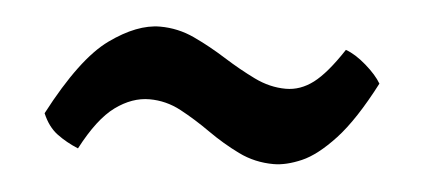

<svg xmlns="http://www.w3.org/2000/svg" viewBox="-29 -394 607 275"><g transform="rotate(5 275.0 -257.0)"><path d="M90 -165Q73 -172 59.5 -182Q46 -192 38 -211Q81 -293 120 -321Q159 -349 192 -349Q218 -349 241.5 -338Q265 -327 288 -312.5Q311 -298 333.5 -287Q356 -276 379 -276Q400 -276 418.5 -290Q437 -304 460 -339Q474 -334 489.5 -320.5Q505 -307 512 -295Q484 -241 458.5 -213.5Q433 -186 411 -176.5Q389 -167 371 -167Q344 -167 320.5 -178.5Q297 -190 275 -205.5Q253 -221 231.5 -232.5Q210 -244 186 -244Q161 -244 137 -226.5Q113 -209 90 -165Z"/></g></svg>

Font: Vollkorn Black
Style: Regular
Weight: 900
Designer: Friedrich Althausen
Foundry: Friedrich Althausen
Version: Version 5.000